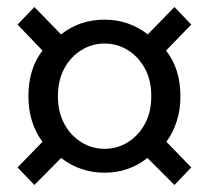

<svg xmlns="http://www.w3.org/2000/svg" viewBox="-20 -642 595 547"><path d="M78 -115 30 -165 101 -238Q61 -292 61 -368Q61 -446 101 -498L30 -572L78 -622L154 -544Q207 -586 278 -586Q347 -586 401 -544L477 -622L525 -572L453 -498Q494 -446 494 -368Q494 -329 483.5 -296.5Q473 -264 454 -238L525 -165L477 -115L400 -192Q347 -150 278 -150Q208 -150 154 -192ZM278 -218Q314 -218 344.5 -237Q375 -256 393 -289.5Q411 -323 411 -368Q411 -413 393 -446.5Q375 -480 344.5 -499Q314 -518 278 -518Q242 -518 211.5 -499Q181 -480 163 -446.5Q145 -413 145 -368Q145 -323 163 -289.5Q181 -256 211.5 -237Q242 -218 278 -218Z"/></svg>

Font: Chocolate Classical Sans
Style: Regular
Weight: 400
Designer: 田海東、宇文滿月
Foundry: Moonlit Owen
Version: Version 1.001